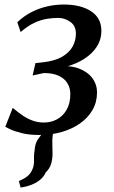

<svg xmlns="http://www.w3.org/2000/svg" viewBox="-20 -587 505 849"><path d="M71.1 242.4 63.5 213.7Q85.8 204.2 99.6 193.5Q113.3 182.9 121.3 166.3Q131.3 147.1 130.4 121.3Q129.5 95.6 134 68.8Q137 41.4 152.6 22Q168.2 2.6 178.7 -11.6L240.6 -48.8Q222.6 -27.9 216.7 -6Q210.7 15.9 211.4 44.3Q212.4 70.1 212.3 93.6Q212.1 117.2 205.9 137.9Q199.7 158.5 181.9 175.8Q174.7 192.9 159 206.6Q143.3 220.3 121 229.3Q98.8 238.3 71.1 242.4ZM154.7 9.9Q109.7 9.9 77.3 1.9Q44.8 -6.2 26 -15Q7.2 -23.8 3.3 -26.2L36.3 -110Q56.3 -93.2 77.4 -78.3Q98.5 -63.4 122.6 -54.3Q146.7 -45.2 174.1 -45.2Q205.7 -45.2 232.2 -59.5Q258.8 -73.8 274.9 -102.1Q291 -130.3 291 -171.1Q291 -196.7 278.8 -217.8Q266.7 -238.9 240.8 -251.4Q215 -264 173.7 -264L124.3 -253.3L136.7 -307.9L169.8 -311.5Q222.2 -317.3 254.1 -335.7Q286.1 -354.1 300.9 -380.9Q315.6 -407.7 315.6 -437.8Q315.6 -472.9 290.8 -490.4Q265.9 -507.8 237.7 -507.8Q214.2 -507.8 188.1 -503.8Q162.1 -499.8 133.1 -486.7Q104.1 -473.5 71.2 -445.3L56.5 -488.8Q85 -515.6 118.3 -532.9Q151.6 -550.2 188.2 -558.6Q224.8 -567 262.2 -567Q337.4 -567 382.9 -537.1Q428.3 -507.3 428.3 -450.2Q428.3 -418.4 414.2 -391.4Q400.1 -364.5 374.6 -343.1Q349.2 -321.6 314.6 -306.8Q280 -292 239.6 -284.9L234.6 -293Q287.9 -298.9 327 -284.8Q366.1 -270.6 387.5 -242.5Q409 -214.3 409 -178Q409 -134.8 388.8 -100.2Q368.7 -65.6 333.5 -41Q298.3 -16.3 252.3 -3.2Q206.4 9.9 154.7 9.9Z"/></svg>

Font: Merriweather 7pt Light
Style: Italic
Weight: 300
Italic angle: -7.8°
Designer: Eben Sorkin
Foundry: Eben Sorkin
Version: Version 2.200;gftools[0.9.31]